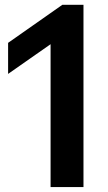

<svg xmlns="http://www.w3.org/2000/svg" viewBox="-20 -762 438 782"><path d="M186 0V-658L234 -615.5L13 -461V-587.5L234 -742.5H320V0Z"/></svg>

Font: Encode Sans SC Condensed Thin SemiBold
Style: Regular
Weight: 600
Version: Version 3.002